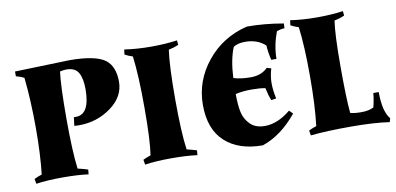

<svg xmlns="http://www.w3.org/2000/svg" viewBox="-59 -727 1884 914"><g transform="rotate(-10 883.0 -270.0)"><path d="M46 -536 310 -544Q437 -544 484 -508Q525 -475 525 -402.5Q525 -330 457 -280.5Q389 -231 302 -231Q287 -231 279 -232L284 -273H294Q362 -273 362 -396Q362 -447 346 -475Q330 -503 288 -503Q275 -503 257 -499Q248 -432 248 -273Q248 -114 259 -29H260Q282 -24 308 -16L306 7Q256 0 181 0Q106 0 53 8L49 -16Q62 -23 86 -31Q97 -126 97 -255Q97 -384 85 -498Q70 -507 46 -513Z M612 -31Q623 -100 623 -258Q623 -416 611 -509Q589 -516 573 -525L576 -549Q636 -540 705 -540Q774 -540 831 -548L833 -526Q813 -517 785 -511Q774 -437 774 -275Q774 -113 786 -29Q808 -24 834 -16L832 7Q782 0 707 0Q632 0 579 8L575 -16Q588 -23 612 -31Z M1173 -74Q1235 -74 1298 -126L1315 -109Q1239 -16 1147 15Q1031 15 965 -45.5Q899 -106 899 -223Q899 -340 974.5 -433Q1050 -526 1170 -555Q1255 -555 1346 -539L1345 -516Q1328 -516 1307 -508Q1283 -445 1282 -379H1257Q1248 -414 1246 -450Q1208 -485 1149 -485Q1113 -485 1092 -471Q1068 -413 1064 -325Q1097 -314 1147.5 -314Q1198 -314 1229 -345L1250 -339Q1239 -303 1239 -269Q1239 -235 1248 -194L1224 -190Q1214 -213 1206 -251Q1180 -256 1138.5 -256Q1097 -256 1062 -248Q1062 -195 1069.5 -160Q1077 -125 1102.5 -99.5Q1128 -74 1173 -74Z M1413 -31Q1425 -127 1425 -271.5Q1425 -416 1413 -509Q1391 -516 1375 -525L1378 -549Q1438 -540 1507 -540Q1576 -540 1633 -548L1635 -526Q1615 -517 1587 -511H1586Q1576 -446 1576 -291.5Q1576 -137 1583 -65Q1601 -59 1636.5 -59Q1672 -59 1696 -71Q1705 -105 1708 -139H1734Q1734 -45 1766 -7L1761 11Q1686 0 1573 0Q1460 0 1380 8L1376 -16Q1389 -23 1413 -31Z"/></g></svg>

Font: Almendra SC
Style: Bold
Weight: 700
Designer: Ana Sanfelippo
Foundry: Ana Sanfelippo
Version: Version 1.003